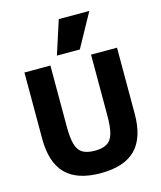

<svg xmlns="http://www.w3.org/2000/svg" viewBox="-143 -1102 1016 1214"><g transform="rotate(-15 365.0 -495.0)"><path d="M365 10Q211 10 136.5 -65.5Q62 -141 62 -297V-730H232V-330Q232 -256 244 -214Q256 -172 285 -154.5Q314 -137 365 -137Q416 -137 445 -154.5Q474 -172 486 -214Q498 -256 498 -330V-730H668V-297Q668 -141 593.5 -65.5Q519 10 365 10ZM438 -780H288L359 -1000H559Z"/></g></svg>

Font: M PLUS 2 Thin ExtraBold
Style: Regular
Weight: 800
Version: Version 1.001